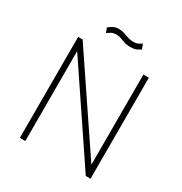

<svg xmlns="http://www.w3.org/2000/svg" viewBox="-202 -1041 1129 1190"><g transform="rotate(30 363.0 -446.0)"><path d="M110 0V-723H142L577 -78V-723H616V0H582L149 -643V0ZM247 -830 235 -863Q250 -875 266 -883.5Q282 -892 305 -892Q326.5 -892 344.8 -885.8Q363 -879.5 381.2 -873.2Q399.5 -867 421 -867Q440 -867 452 -872.5Q464 -878 478 -888L492 -853Q481.5 -846.5 465.5 -838.2Q449.5 -830 420 -830Q394.5 -830 377.2 -836Q360 -842 344.5 -848Q329 -854 309 -854Q285 -854 271.8 -845.5Q258.5 -837 247 -830Z"/></g></svg>

Font: Public Sans Thin Thin
Style: Regular
Weight: 250
Version: Version 2.001